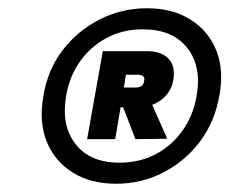

<svg xmlns="http://www.w3.org/2000/svg" viewBox="-20 -732 556 465"><path d="M261 -287Q199 -287 155.5 -314.5Q112 -342 93 -389.5Q74 -437 85 -499Q95 -562 131 -609.5Q167 -657 220.5 -684.5Q274 -712 336 -712Q398 -712 441.5 -684.5Q485 -657 504 -609.5Q523 -562 511 -499Q500 -437 464.5 -389.5Q429 -342 376 -314.5Q323 -287 261 -287ZM308 -395 271 -491H343L385 -396ZM269 -338Q317 -338 356 -358Q395 -378 421.5 -415Q448 -452 456 -499Q469 -571 433.5 -616Q398 -661 326 -661Q278 -661 239 -640.5Q200 -620 174 -583.5Q148 -547 140 -499Q128 -428 163 -383Q198 -338 269 -338ZM191 -395 229 -608H336Q371 -608 388 -590Q405 -572 400 -540Q395 -509 371 -490.5Q347 -472 313 -472H272L259 -395ZM280 -520H308Q317 -520 322.5 -523.5Q328 -527 329 -536Q331 -543 327 -547Q323 -551 314 -551H285Z"/></svg>

Font: DM Sans 11pt Black
Style: Italic
Weight: 900
Italic angle: -10°
Version: Version 4.004;gftools[0.9.30]